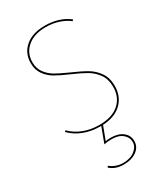

<svg xmlns="http://www.w3.org/2000/svg" viewBox="-226 -756 965 1118"><g transform="rotate(-30 257.0 -197.5)"><path d="M274 7 240 97Q258 94 275 94Q325 94 355 117.5Q385 141 385 179Q385 219 351 243.5Q317 268 264 268Q208 268 173 236L179 227Q217 258 266 258Q314 258 344 234.5Q374 211 374 179Q374 148 348 126Q322 104 275 104Q249 104 224 109L262 7H256Q197 7 146.5 -12.5Q96 -32 61 -68L69 -75Q103 -40 151.5 -21.5Q200 -3 256 -3Q342 -3 389 -44.5Q436 -86 436 -156Q436 -207 411.5 -241.5Q387 -276 351 -297Q315 -318 257 -343Q201 -367 167.5 -386.5Q134 -406 111.5 -437.5Q89 -469 89 -514Q89 -581 137 -622Q185 -663 269 -663Q316 -663 357.5 -650Q399 -637 430 -612L423 -604Q394 -627 354 -640Q314 -653 269 -653Q191 -653 145.5 -614.5Q100 -576 100 -514Q100 -472 122 -442.5Q144 -413 175.5 -395Q207 -377 263 -352Q323 -326 359.5 -304.5Q396 -283 421.5 -246.5Q447 -210 447 -156Q447 -86 401.5 -41.5Q356 3 274 7Z"/></g></svg>

Font: Ysabeau Infant Hairline
Style: Regular
Weight: 100
Designer: Christian Thalmann (Catharsis Fonts)
Version: Version 0.003